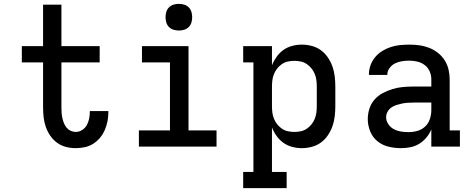

<svg xmlns="http://www.w3.org/2000/svg" viewBox="-20 -759 2440 994"><path d="M372 8Q346 8 321 1.5Q296 -5 275.5 -20Q255 -35 240.5 -56Q226 -77 217.5 -101Q209 -125 206 -150.5Q203 -176 203 -202V-436H93V-520H203V-735H298V-520H496V-436H298V-202Q298 -188 299 -174.5Q300 -161 303 -147.5Q306 -134 311 -121.5Q316 -109 324.5 -98.5Q333 -88 345.5 -82Q358 -76 372 -76Q390 -76 405.5 -86Q421 -96 429.5 -111.5Q438 -127 441.5 -145Q445 -163 445 -181V-184H541V-178Q541 -154 536.5 -131Q532 -108 522.5 -86Q513 -64 497.5 -45.5Q482 -27 462 -14.5Q442 -2 418.5 3Q395 8 372 8Z M699 0V-84H860V-436H715V-520H956V-84H1101V0ZM906 -601Q892 -601 878.5 -605Q865 -609 855 -619Q845 -629 841 -642.5Q837 -656 837 -670Q837 -684 841 -697.5Q845 -711 855 -721Q865 -731 878.5 -735Q892 -739 906 -739Q920 -739 933.5 -735Q947 -731 957 -721Q967 -711 971 -697.5Q975 -684 975 -670Q975 -656 971 -642.5Q967 -629 957 -619Q947 -609 933.5 -605Q920 -601 906 -601Z M1464 215H1239V131H1292V-436H1239V-520H1388V-421Q1397 -444 1412 -465Q1427 -486 1447.5 -500.5Q1468 -515 1493 -521.5Q1518 -528 1543 -528Q1569 -528 1595 -521Q1621 -514 1642 -498.5Q1663 -483 1678 -460.5Q1693 -438 1701.5 -413.5Q1710 -389 1713 -362.5Q1716 -336 1716 -310V-210Q1716 -184 1713 -157.5Q1710 -131 1701.5 -106.5Q1693 -82 1678 -59.5Q1663 -37 1642 -21.5Q1621 -6 1595 1Q1569 8 1543 8Q1518 8 1493 1.5Q1468 -5 1447.5 -19.5Q1427 -34 1412 -55Q1397 -76 1388 -99V131H1464ZM1504 -76Q1521 -76 1537.5 -79.5Q1554 -83 1568 -92.5Q1582 -102 1592.5 -115Q1603 -128 1609.5 -144Q1616 -160 1618 -176.5Q1620 -193 1620 -210V-310Q1620 -327 1618 -343.5Q1616 -360 1609.5 -376Q1603 -392 1592.5 -405Q1582 -418 1568 -427.5Q1554 -437 1537.5 -440.5Q1521 -444 1504 -444Q1487 -444 1470.5 -440.5Q1454 -437 1440 -427.5Q1426 -418 1415.5 -405Q1405 -392 1398.5 -376Q1392 -360 1390 -343.5Q1388 -327 1388 -310V-210Q1388 -193 1390 -176.5Q1392 -160 1398.5 -144Q1405 -128 1415.5 -115Q1426 -102 1440 -92.5Q1454 -83 1470.5 -79.5Q1487 -76 1504 -76Z M2056 8Q2024 8 1992 0.5Q1960 -7 1934.5 -27.5Q1909 -48 1896.5 -79Q1884 -110 1884 -142Q1884 -170 1892.5 -196.5Q1901 -223 1919 -243.5Q1937 -264 1961.5 -277Q1986 -290 2012.5 -298Q2039 -306 2066 -308.5Q2093 -311 2121 -311H2213V-348Q2213 -369 2204.5 -389Q2196 -409 2179 -422Q2162 -435 2141 -440Q2120 -445 2099 -445Q2080 -445 2061 -442Q2042 -439 2025.5 -431Q2009 -423 1997 -407Q1985 -391 1985 -372V-371H1890V-374Q1890 -399 1898.5 -422Q1907 -445 1922.5 -463.5Q1938 -482 1959 -495Q1980 -508 2003 -515.5Q2026 -523 2050.5 -525.5Q2075 -528 2099 -528Q2125 -528 2151 -524.5Q2177 -521 2201.5 -511.5Q2226 -502 2247 -485.5Q2268 -469 2282 -447Q2296 -425 2302 -399.5Q2308 -374 2308 -348V-84H2361V0H2213V-89Q2204 -67 2188 -47.5Q2172 -28 2151 -15Q2130 -2 2105.5 3Q2081 8 2056 8ZM2095 -75Q2119 -75 2141.5 -81.5Q2164 -88 2181 -104Q2198 -120 2205.5 -143Q2213 -166 2213 -189V-228H2121Q2106 -228 2091 -227Q2076 -226 2061.5 -223Q2047 -220 2032.5 -215.5Q2018 -211 2006 -202.5Q1994 -194 1986.5 -180.5Q1979 -167 1979 -152Q1979 -133 1990.5 -116Q2002 -99 2019.5 -90Q2037 -81 2056.5 -78Q2076 -75 2095 -75Z"/></svg>

Font: Iosevka HT Medium Extended
Style: Regular
Weight: 500
Width: 7
Monospace: yes
Designer: Belleve Invis
Foundry: Belleve Invis
Version: Version 32.3.0; ttfautohint (v1.8.4)